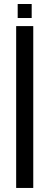

<svg xmlns="http://www.w3.org/2000/svg" viewBox="-20 -929 244 949"><path d="M59.9 0V-800H144.4V0ZM67.4 -840V-909.2H136.6V-840Z"/></svg>

Font: Big Shoulders Text SC Thin
Style: Regular
Weight: 100
Designer: Patric King
Foundry: XO Type Co
Version: Version 2.002